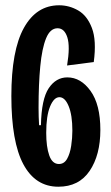

<svg xmlns="http://www.w3.org/2000/svg" viewBox="-20 -693 419 727"><path d="M201 14Q114 14 68.5 -71Q23 -156 23 -329Q23 -502 70.5 -587.5Q118 -673 204 -673Q242 -673 276 -653.5Q310 -634 328 -587Q346 -540 335 -458L234 -445Q246 -517 235 -551.5Q224 -586 198 -586Q170 -586 154.5 -548Q139 -510 132.5 -442Q126 -374 126 -285Q126 -271 126.5 -251Q127 -231 128 -219H135Q137 -318 164.5 -359Q192 -400 235 -400Q286 -400 323 -348.5Q360 -297 360 -201Q360 -106 319.5 -46Q279 14 201 14ZM203 -72Q223 -72 234 -91.5Q245 -111 249.5 -140.5Q254 -170 254 -198Q254 -257 240 -291Q226 -325 205 -325Q184 -325 169.5 -289.5Q155 -254 155 -190Q155 -137 166.5 -104.5Q178 -72 203 -72Z"/></svg>

Font: Bricolage Grotesque 96pt Condensed Medium
Style: Regular
Weight: 500
Width: 3
Designer: Mathieu Triay
Foundry: Atelier Triay
Version: Version 1.001; ttfautohint (v1.8.4.7-5d5b);gftools[0.9.33.de